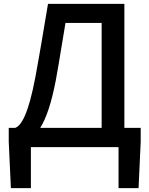

<svg xmlns="http://www.w3.org/2000/svg" viewBox="-20 -757 769 988"><path d="M139 0H590V211H693L704 -27V-99H620V-737H227C201 -584 188 -501 162 -360C126 -170 90 -110 58 -99H25V-27L36 211H139ZM187 -99C219 -150 245 -229 267 -343C288 -457 297 -524 317 -639H503V-99Z"/></svg>

Font: Noto Sans JP Medium
Style: Regular
Weight: 500
Designer: Ryoko NISHIZUKA 西塚涼子 (kana, bopomofo & ideographs); Paul D. Hunt (Latin, Greek & Cyrillic); Sandoll Communications 산돌커뮤니
Foundry: Adobe
Version: Version 2.004;hotconv 1.0.118;makeotfexe 2.5.65603